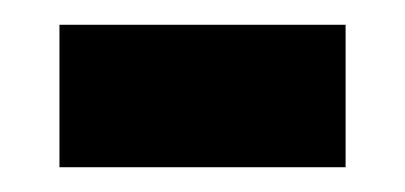

<svg xmlns="http://www.w3.org/2000/svg" viewBox="-20 -369 327 155"><path d="M259 -234H28V-349H259Z"/></svg>

Font: Gudea
Style: Bold
Weight: 700
Designer: Agustina Mingote
Foundry: Agustina Mingote
Version: Version 1.002